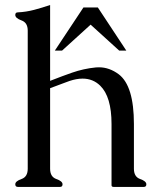

<svg xmlns="http://www.w3.org/2000/svg" viewBox="-20 -734 629 754"><path d="M176.8 -71.3Q176.8 -39.6 201.2 -31Q225.6 -22.5 225.6 -10.3Q225.6 0 215.8 0H50.3Q40 0 40 -10.3Q40 -22.5 64.5 -31Q88.9 -39.6 88.9 -71.3V-613.8Q88.9 -645 64.5 -653.8Q40 -662.6 40 -675.3Q40 -685.5 50.3 -685.5Q82.5 -687 114 -695.3Q145.5 -703.6 176.8 -714.4V-416.5Q203.6 -426.8 224.1 -434.6Q244.6 -442.4 263.2 -448.7Q308.1 -464.4 356.4 -469.2Q362.3 -469.7 368.7 -469.7Q409.7 -469.7 446.8 -441.9Q505.9 -396.5 505.9 -247.1V-71.3Q505.9 -39.6 530.3 -31Q554.7 -22.5 554.7 -10.3Q554.7 0 544.9 0H426.3Q418 0 418 -6.3V-247.1Q418 -354 373.5 -397.5Q345.2 -425.3 304.2 -425.3Q280.8 -425.3 252.9 -416Q242.2 -412.1 225.8 -406Q209.5 -399.9 197.8 -395.5Q186 -391.1 176.8 -387.7ZM195.3 -535.2 307.6 -704.6H364.3L476.1 -535.2H448.2L335.9 -637.2L223.6 -535.2Z"/></svg>

Font: Caudex
Style: Regular
Weight: 400
Version: Version 1.01